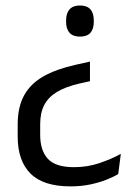

<svg xmlns="http://www.w3.org/2000/svg" viewBox="-20 -518 486 700"><path d="M254.5 -281.5 308 -293.5V-222L268 -213Q218.5 -201.5 187.2 -182.5Q156 -163.5 141.2 -135Q126.5 -106.5 126.5 -65V-26.5Q126.5 30.5 154.5 61Q182.5 91.5 249.5 91.5Q298.5 91.5 342.2 76.8Q386 62 420.5 43L411 116.5Q394 127 368 137.2Q342 147.5 309 154.5Q276 161.5 237 161.5Q138 161.5 91.2 114.8Q44.5 68 44.5 -20V-64Q44.5 -128 68 -170.5Q91.5 -213 138.2 -239.5Q185 -266 254.5 -281.5ZM271.5 -498Q297.5 -498 309.8 -483.8Q322 -469.5 322 -443.5V-438.5Q322 -412.5 309.8 -398.5Q297.5 -384.5 271.5 -384.5Q246 -384.5 233.5 -398.5Q221 -412.5 221 -438.5V-443.5Q221 -469.5 233.5 -483.8Q246 -498 271.5 -498Z"/></svg>

Font: Anek Devanagari Medium
Style: Regular
Weight: 400
Version: Version 1.003